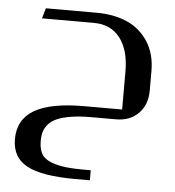

<svg xmlns="http://www.w3.org/2000/svg" viewBox="-47 -419 628 689"><g transform="rotate(5 267.0 -74.5)"><path d="M376 0H287.1Q245.6 0 215.1 4.9Q184.6 9.8 165.3 18.1Q146 26.4 134.3 39.3Q122.6 52.2 118.2 66.9Q113.8 81.5 113.8 101.1Q113.8 132.8 126.5 151.1Q139.2 169.4 174.3 179.7Q209.5 189.9 272.9 189.9H301.8V226.1H249Q128.9 226.1 75 197.3Q21 168.5 21 102.1Q21 31.2 79.3 -2.9Q137.7 -37.1 257.8 -37.1H395V-173.8Q395 -251.5 361.3 -294.7Q327.6 -337.9 267.1 -337.9H80.1L90.8 -375H273.9Q335.4 -375 382.8 -354.5Q430.2 -334 459 -290Q487.8 -246.1 487.8 -183.1V-112.8Q487.8 -62 457 -31Q426.3 0 376 0Z"/></g></svg>

Font: Wesal
Style: Regular
Weight: 300
Designer: Ahmed zaza
Foundry: Ahmed zaza
Version: Version 2.01